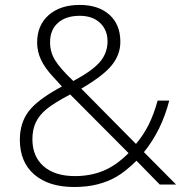

<svg xmlns="http://www.w3.org/2000/svg" viewBox="-20 -745 753 775"><path d="M60.1 -181.2Q60.1 -248.5 95.9 -295.9Q131.8 -343.3 230 -396L193.4 -436Q161.1 -470.7 145.5 -503.9Q129.9 -537.1 129.9 -573.2Q129.9 -643.1 176.5 -684.1Q223.1 -725.1 301.8 -725.1Q377.4 -725.1 421.6 -685.5Q465.8 -646 465.8 -576.2Q465.8 -524.9 431.6 -482.2Q397.5 -439.5 308.1 -387.2L528.8 -164.1Q558.6 -199.2 579.6 -240.7Q600.6 -282.2 616.2 -338.9H663.1Q632.3 -218.8 561 -130.9L690.9 0H625L530.8 -96.2Q485.8 -52.2 450.7 -32Q415.5 -11.7 373.8 -1Q332 9.8 278.8 9.8Q176.8 9.8 118.4 -40.5Q60.1 -90.8 60.1 -181.2ZM282.2 -34.2Q344.7 -34.2 396.7 -55.4Q448.7 -76.7 499 -127L263.2 -363.8Q196.8 -328.6 167.2 -304Q137.7 -279.3 124.3 -250.5Q110.8 -221.7 110.8 -183.1Q110.8 -113.3 156.2 -73.7Q201.7 -34.2 282.2 -34.2ZM182.1 -574.2Q182.1 -535.6 201.7 -502.9Q221.2 -470.2 275.9 -418Q353.5 -459.5 383.8 -495.6Q414.1 -531.7 414.1 -578.1Q414.1 -624 383.8 -652.6Q353.5 -681.2 301.8 -681.2Q246.1 -681.2 214.1 -652.8Q182.1 -624.5 182.1 -574.2Z"/></svg>

Font: Zoram GWebM Light
Style: Regular
Weight: 300
Foundry: Ascender Corporation
Version: Version 1.000